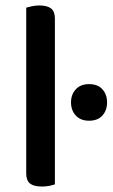

<svg xmlns="http://www.w3.org/2000/svg" viewBox="-20 -677 412 703"><path d="M133 6Q104 6 90 -5Q76 -16 76 -42V-649Q83 -651 96 -654Q109 -657 124 -657Q153 -657 167 -646Q181 -635 181 -609V-2Q173 1 160.5 3.5Q148 6 133 6ZM240 -302Q240 -331 257.5 -350Q275 -369 306 -369Q338 -369 355 -350Q372 -331 372 -302Q372 -273 355 -254Q338 -235 306 -235Q275 -235 257.5 -254Q240 -273 240 -302Z"/></svg>

Font: Baloo Tammudu 2 Medium
Style: Regular
Weight: 500
Designer: Maithili Shingre, Omkar Shende and Ek Type
Foundry: Ek Type
Version: Version 1.640;hotconv 1.0.111;makeotfexe 2.5.65597; ttfautoh